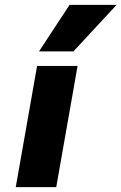

<svg xmlns="http://www.w3.org/2000/svg" viewBox="-20 -772 501 792"><path d="M461 -752 283 -560H141L267 -752ZM133 -500H300L212 0H45Z"/></svg>

Font: Overused Grotesk ExtraBold
Style: Italic
Weight: 800
Italic angle: -10°
Version: Version 0.003